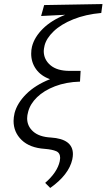

<svg xmlns="http://www.w3.org/2000/svg" viewBox="-20 -731 526 948"><path d="M275 65Q277 53 277 49Q277 24 257.5 15.5Q238 7 201 4Q127 -1 87 -39.5Q47 -78 47 -134Q47 -151 52 -173Q65 -222 109.5 -266.5Q154 -311 227 -340Q182 -356 158 -389.5Q134 -423 134 -466Q134 -485 138 -501Q150 -548 192 -589.5Q234 -631 302 -658L183 -652L198 -706L486 -711L480 -667Q402 -660 341.5 -635.5Q281 -611 245 -576.5Q209 -542 200 -506Q196 -488 196 -479Q196 -437 229 -409Q262 -381 324 -381H378L375 -328Q306 -326 251.5 -305Q197 -284 163 -251Q129 -218 119 -179Q114 -161 114 -147Q114 -108 144 -81.5Q174 -55 231 -52Q340 -45 340 30Q340 41 337 56Q320 132 228 197L203 172Q263 120 275 65Z"/></svg>

Font: LXGW Bright GB
Style: Italic
Weight: 400
Italic angle: -12°
Designer: Christian Thalmann (Catharsis Fonts)
Foundry: LXGW / Christian Thalmann (Catharsis Fonts) / Fontworks Inc.
Version: Version 5.510